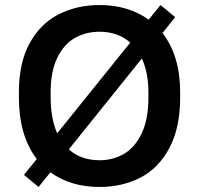

<svg xmlns="http://www.w3.org/2000/svg" viewBox="-20 -731 790 762"><path d="M180 -47 133 11 75 -37 126 -100Q55 -192 55 -345V-365Q55 -482 98 -560Q141 -638 213.5 -674.5Q286 -711 375 -711Q489 -711 570 -653L617 -711L675 -663L625 -600Q695 -509 695 -365V-345Q695 -223 652 -143Q609 -63 537 -26Q465 11 375 11Q261 11 180 -47ZM569 -345V-365Q569 -442 543 -499L253 -138Q302 -95 375 -95Q428 -95 471.5 -120Q515 -145 542 -201Q569 -257 569 -345ZM181 -365V-345Q181 -261 207 -202L497 -562Q448 -605 375 -605Q321 -605 277.5 -580.5Q234 -556 207.5 -502Q181 -448 181 -365Z"/></svg>

Font: .
Style: 
Weight: 500
Designer: A.Korolkova, Vitaly Kuzmin
Foundry: ParaType Ltd
Version: Version 1.000; Glyphs 3.2, build 3192.0